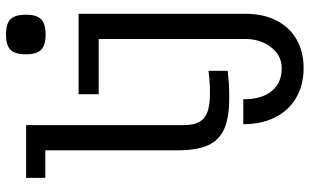

<svg xmlns="http://www.w3.org/2000/svg" viewBox="-216 -566 1032 640"><g transform="rotate(-90 300.0 -246.0)"><path d="M119 -169V-611H27V-675H203V-149Q203 -116 214 -97Q225 -78 248.2 -70Q271.5 -62 310 -62Q344 -62 384 -67V-3Q350 0.5 336.8 1.2Q323.5 2 291 2Q227.5 2 190 -14.8Q152.5 -31.5 135.8 -68.5Q119 -105.5 119 -169ZM392 177Q422.5 177 444.8 159.5Q467 142 478.5 114.5Q490 87 490 59V-433H306V-500H574V57Q574 116 551.5 159.8Q529 203.5 488.2 226.8Q447.5 250 393 250Q338 250 295.8 226.2Q253.5 202.5 229.8 157Q206 111.5 206 49H289Q289 110 316.2 143.5Q343.5 177 392 177ZM439 -676Q439 -712 454 -727Q469 -742 505 -742Q541 -742 556 -727Q571 -712 571 -676Q571 -640 556 -625Q541 -610 505 -610Q469 -610 454 -625Q439 -640 439 -676Z"/></g></svg>

Font: JuliaMono
Style: Regular
Weight: 400
Monospace: yes
Designer: cormullion
Foundry: corm
Version: Version 0.055; ttfautohint (v1.8.4)